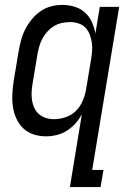

<svg xmlns="http://www.w3.org/2000/svg" viewBox="-20 -548 540 783"><path d="M200 -62Q223 -62 247.5 -70Q272 -78 289.5 -95.5Q307 -113 317 -136.5Q327 -160 331 -183L351 -303Q354 -321 355.5 -339Q357 -357 354.5 -374Q352 -391 346 -407Q340 -423 328.5 -435Q317 -447 300.5 -452.5Q284 -458 266 -458Q250 -458 233 -454.5Q216 -451 201 -442Q186 -433 174 -420Q162 -407 153.5 -391.5Q145 -376 140.5 -360Q136 -344 133 -328L113 -208Q110 -191 109 -173.5Q108 -156 110.5 -139.5Q113 -123 120 -108Q127 -93 139 -82.5Q151 -72 167 -67Q183 -62 200 -62ZM265 215 314 -83Q304 -63 288.5 -45.5Q273 -28 253.5 -15.5Q234 -3 211.5 2.5Q189 8 168 8Q141 8 116.5 0Q92 -8 74.5 -25Q57 -42 46.5 -65Q36 -88 32.5 -113.5Q29 -139 30.5 -166Q32 -193 36 -219L56 -339Q60 -362 66 -384.5Q72 -407 83 -428.5Q94 -450 109.5 -469Q125 -488 145 -502Q165 -516 188 -522Q211 -528 234 -528Q260 -528 284.5 -520.5Q309 -513 326.5 -497Q344 -481 354.5 -458.5Q365 -436 369 -411L387 -520H466L356 145H402L390 215Z"/></svg>

Font: Iosevka
Style: Italic
Weight: 400
Italic angle: -9°
Monospace: yes
Designer: Belleve Invis
Foundry: Belleve Invis
Version: Version 32.5.0; ttfautohint (v1.8.4)